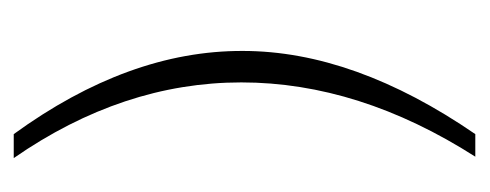

<svg xmlns="http://www.w3.org/2000/svg" viewBox="-232 -418 699 274"><g transform="rotate(90 117.0 -281.5)"><path d="M206.1 47.9H171.9Q52.7 -116.2 53.2 -278.8Q53.2 -438 171.9 -610.8H204.1Q98.1 -444.8 98.1 -276.9Q98.1 -107.9 206.1 47.9Z"/></g></svg>

Font: Kikakui Sans Pro
Style: Regular
Weight: 400
Version: 0.2